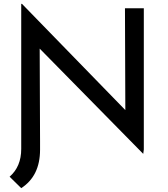

<svg xmlns="http://www.w3.org/2000/svg" viewBox="-20 -765 861 985"><path d="M717.8 -722.7V2L714.8 24.4L183.6 -515.6L185.5 -42V2.9Q185.5 137.7 88.9 200.2L29.3 141.6Q88.9 89.8 88.9 -1V-745.1H92.8L623 -200.2L621.1 -722.7Z"/></svg>

Font: Josefin Sans CFJ
Style: Regular
Weight: 400
Designer: Santiago Orozco
Foundry: Typemade
Version: Version 2.000